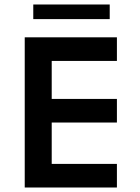

<svg xmlns="http://www.w3.org/2000/svg" viewBox="-20 -834 621 854"><path d="M90 -668H500V-563H210V-394H500V-289H210V-105H500V0H90ZM128 -814H468V-749H128Z"/></svg>

Font: Madhuban Medium
Style: Regular
Weight: 500
Designer: jaikishan Patel
Foundry: MagicType
Version: Version 1.000